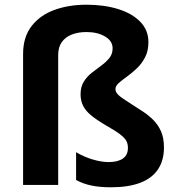

<svg xmlns="http://www.w3.org/2000/svg" viewBox="-20 -785 751 815"><path d="M610 -606Q610 -569 596 -542Q582 -515 561 -495Q540 -475 519 -460Q498 -445 484 -432.5Q470 -420 470 -407Q470 -395 480 -384.5Q490 -374 512.5 -359.5Q535 -345 572 -321Q605 -301 628 -278.5Q651 -256 663.5 -227.5Q676 -199 676 -159Q676 -104 650.5 -66Q625 -28 575 -9Q525 10 451 10Q403 10 367.5 2.5Q332 -5 303 -21V-139Q319 -129 342.5 -119Q366 -109 392.5 -103Q419 -97 441 -97Q480 -97 501.5 -112Q523 -127 523 -157Q523 -175 516 -187.5Q509 -200 489.5 -215Q470 -230 431 -252Q390 -276 366 -296Q342 -316 332 -337.5Q322 -359 322 -385Q322 -416 335.5 -438Q349 -460 369.5 -476Q390 -492 410.5 -507Q431 -522 444.5 -539Q458 -556 458 -580Q458 -611 426 -630Q394 -649 347 -649Q312 -649 285 -638.5Q258 -628 242.5 -606.5Q227 -585 227 -551V0H78V-556Q78 -627 113.5 -673.5Q149 -720 210 -742.5Q271 -765 347 -765Q422 -765 481.5 -746.5Q541 -728 575.5 -692.5Q610 -657 610 -606Z"/></svg>

Font: Noto Sans Hebrew
Style: Bold
Weight: 700
Designer: Monotype Design Team
Foundry: Monotype Imaging Inc.
Version: Version 2.003